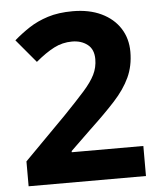

<svg xmlns="http://www.w3.org/2000/svg" viewBox="-52 -770 685 815"><g transform="rotate(-5 290.5 -362.0)"><path d="M537 0H37V-106L216 -287Q270 -343 303 -380Q336 -417 351 -447.5Q366 -478 366 -513Q366 -555 339.5 -575.5Q313 -596 274 -596Q233 -596 197 -577.5Q161 -559 118 -523L35 -622Q66 -649 101 -672Q136 -695 181.5 -709.5Q227 -724 288 -724Q358 -724 409.5 -699.5Q461 -675 489 -631.5Q517 -588 517 -531Q517 -471 494.5 -422.5Q472 -374 428 -326Q384 -278 321 -219L232 -133V-128H537Z"/></g></svg>

Font: Noto Sans Lao Looped
Style: Bold
Weight: 700
Designer: Mark Frömberg, Ben Mitchell
Foundry: The Fontpad Ltd
Version: Version 1.001